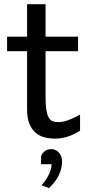

<svg xmlns="http://www.w3.org/2000/svg" viewBox="-20 -665 448 938"><path d="M14.6 -485.8H112.3V-644.5H202.6V-485.8H361.3V-415H202.6V-190.4Q202.6 -152.8 206.3 -128.9Q210 -105 217.5 -91.6Q225.1 -78.1 236.8 -73.2Q248.5 -68.4 265.1 -68.4Q286.1 -68.4 312.5 -77.6Q338.9 -86.9 371.1 -105V-26.9Q337.4 -4.9 306.6 3.7Q275.9 12.2 250 12.2Q221.2 12.2 196.3 5.6Q171.4 -1 152.6 -17.6Q133.8 -34.2 123 -61.8Q112.3 -89.4 112.3 -131.8V-415H14.6ZM180.7 100.1Q182.1 91.3 187.3 84.7Q192.4 78.1 199.2 73.2Q206.1 68.4 214.1 65.9Q222.2 63.5 230.5 63.5Q241.2 63.5 250.7 67.9Q260.3 72.3 267.6 80.3Q274.9 88.4 279.1 99.4Q283.2 110.4 283.2 124Q283.2 157.7 267.3 190.9Q251.5 224.1 219.2 253.9L182.6 239.7Q190.4 231.9 199.2 220Q208 208 215.3 194.3Q222.7 180.7 227.3 165.8Q231.9 150.9 231.9 137.2H180.7Z"/></svg>

Font: Andika Phon
Style: Regular
Weight: 400
Designer: Victor Gaultney, Annie Olsen, Julie Remington, Don Collingsworth, Eric Hays, Becca Hirsbrunner
Foundry: SIL International
Version: Version 5.000